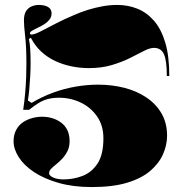

<svg xmlns="http://www.w3.org/2000/svg" viewBox="-20 -743 736 778"><path d="M352 15Q276 15 217 -2Q158 -19 117.5 -46Q77 -73 56 -106Q35 -139 35 -170Q35 -197 45.5 -216.5Q56 -236 73 -247.5Q90 -259 110.5 -264.5Q131 -270 150 -270Q172 -270 192 -264Q212 -258 228 -246Q244 -234 253 -215.5Q262 -197 262 -171Q262 -148 253.5 -131Q245 -114 233 -101Q221 -88 208.5 -78Q196 -68 187.5 -59.5Q179 -51 179 -41Q179 -36 183.5 -31.5Q188 -27 196 -23.5Q204 -20 214.5 -18Q225 -16 237 -16Q277 -16 314 -30Q351 -44 375 -80Q399 -116 399 -183Q399 -234 373.5 -271Q348 -308 307 -327.5Q266 -347 219 -347Q193 -347 173 -341.5Q153 -336 135.5 -325Q118 -314 98 -298H74Q79 -332 82 -366Q85 -400 86 -431Q87 -462 87 -486Q87 -552 82 -595.5Q77 -639 77 -660Q77 -685 86 -698.5Q95 -712 109 -717.5Q123 -723 137 -723Q161 -723 175 -714.5Q189 -706 189 -689Q189 -674 180 -663Q171 -652 158 -644Q145 -636 132 -630Q119 -624 110 -618.5Q101 -613 101 -608Q101 -603 108 -603Q119 -603 144 -615.5Q169 -628 204 -646.5Q239 -665 280 -682Q307 -694 336 -703Q365 -712 395 -717.5Q425 -723 455 -723Q498 -723 536 -708Q574 -693 603.5 -659.5Q633 -626 649.5 -571Q666 -516 666 -435H656Q656 -497 644.5 -523Q633 -549 604 -549Q587 -549 563 -536.5Q539 -524 507 -508Q475 -492 433.5 -479.5Q392 -467 340 -467Q305 -467 270.5 -474Q236 -481 204.5 -495.5Q173 -510 147.5 -533.5Q122 -557 105 -590L97 -585Q101 -569 102.5 -543Q104 -517 104 -488Q104 -464 102.5 -435Q101 -406 98.5 -379.5Q96 -353 93 -336L108 -326Q150 -351 195 -367.5Q240 -384 286.5 -392Q333 -400 377 -400Q434 -400 484.5 -387Q535 -374 574 -347.5Q613 -321 635 -282.5Q657 -244 657 -193Q657 -156 641 -119Q625 -82 590 -51.5Q555 -21 496.5 -3Q438 15 352 15Z"/></svg>

Font: Kalnia Thin
Style: Bold
Weight: 700
Version: Version 1.105